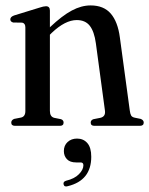

<svg xmlns="http://www.w3.org/2000/svg" viewBox="-20 -464 550 708"><path d="M164 -425V-363.5Q209.5 -406.5 244.8 -425.2Q280 -444 314 -444Q362.5 -444 388.5 -413.8Q414.5 -383.5 422 -326L458.5 -57Q460 -44.5 463.5 -38.2Q467 -32 477 -30L499 -25.5Q510 -21 510 -12Q510 0 495.5 0H328Q314.5 0 314.5 -12Q314.5 -21 324.5 -24.5L350 -29.5Q370 -34 367 -56L333.5 -304.5Q327.5 -348 311 -369Q294.5 -390 263 -390Q220.5 -390 171 -343L164 -336V-55Q164 -33.5 180 -29.5L205 -24.5Q214.5 -21 214.5 -12Q214.5 0 201 0H35.5Q21.5 0 21.5 -12Q21.5 -21 32 -25.5L57.5 -30.5Q73.5 -34 73.5 -54.5V-363Q73.5 -378 62 -380.5L28.5 -381Q18 -384 18 -392.5Q18 -402 32 -407L124.5 -435.5Q141 -441 149.5 -441Q164 -441 164 -425ZM261 135Q238 135 226.8 123Q215.5 111 215.5 93Q215.5 72.5 229.2 59.8Q243 47 264 47Q287.5 47 302 63.5Q316.5 80 316.5 114Q316.5 201.5 230 222.5Q217 226.5 214.5 216Q212 206 223.5 202.5Q255 195 271.2 178.2Q287.5 161.5 287.5 145.5Q287.5 135 277.5 135Z"/></svg>

Font: Fraunces 144pt S050
Style: Regular
Weight: 400
Version: Version 1.000; ttfautohint (v1.8.3)